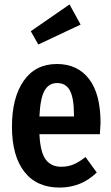

<svg xmlns="http://www.w3.org/2000/svg" viewBox="-20 -832 503 867"><path d="M431 -226H158Q162 -144 186.5 -111.5Q211 -79 256 -79Q287 -79 312 -89.5Q337 -100 366 -123L417 -53Q347 15 249 15Q145 15 89.5 -57Q34 -129 34 -260Q34 -391 87 -467Q140 -543 237 -543Q330 -543 382 -475.5Q434 -408 434 -277Q434 -268 431 -226ZM314 -313Q314 -388 296 -422.5Q278 -457 238 -457Q201 -457 181.5 -423.5Q162 -390 158 -306H314ZM294 -812 344 -721 153 -631 119 -691Z"/></svg>

Font: Fira Sans Extra Condensed Medium
Style: Regular
Weight: 500
Width: 1
Designer: Carrois Corporate & Edenspiekermann AG
Foundry: Carrois Corporate GbR & Edenspiekermann AG
Version: Version 4.203